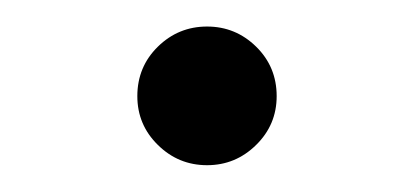

<svg xmlns="http://www.w3.org/2000/svg" viewBox="-20 -118 311 144"><path d="M135.3 5.9Q113.8 5.9 98.4 -9.3Q83 -24.4 83 -45.9Q83 -67.9 98.4 -83Q113.8 -98.1 135.3 -98.1Q156.7 -98.1 172.1 -83Q187.5 -67.9 187.5 -45.9Q187.5 -24.4 172.1 -9.3Q156.7 5.9 135.3 5.9Z"/></svg>

Font: Inter 17pt Light
Style: Regular
Weight: 300
Version: Version 4.001;git-66647c0bb